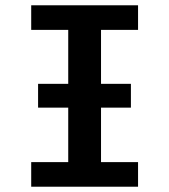

<svg xmlns="http://www.w3.org/2000/svg" viewBox="-20 -706 640 726"><path d="M124 -389H475V-299H124ZM98 0V-93H238V-593H98V-686H502V-593H362V-93H502V0Z"/></svg>

Font: Chivo Mono Medium Medium
Style: Regular
Weight: 500
Monospace: yes
Version: Version 1.008